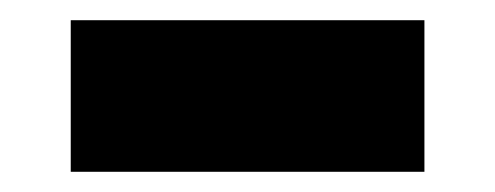

<svg xmlns="http://www.w3.org/2000/svg" viewBox="-20 -720 490 190"><path d="M50 -700V-550H400V-700Z"/></svg>

Font: LS-VG5000 Bold Shifted
Style: Regular
Weight: 400
Designer: Justin Bihan, 2021
Foundry: Justin Bihan, 2021
Version: Version 1.000;Glyphs 3.1.2 (3151)